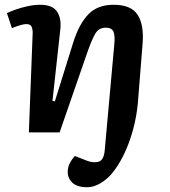

<svg xmlns="http://www.w3.org/2000/svg" viewBox="-20 -555 714 805"><path d="M345 230Q304 230 284 211.5Q264 193 264 166Q264 146 272.5 129.5Q281 113 294 99L345 119Q372 129 393.5 123Q415 117 419 76L459 -367Q463 -404 456 -421.5Q449 -439 424 -439Q395 -439 380.5 -415.5Q366 -392 346 -335L230 0H101L117 -417Q117 -434 112 -444Q107 -454 90 -454Q72 -454 30 -437L9 -500Q21 -506 44.5 -514.5Q68 -523 96 -529Q124 -535 148 -535Q200 -535 219 -506.5Q238 -478 233 -433L200 -132L210 -130L288 -380Q312 -455 350.5 -495Q389 -535 456 -535Q530 -535 557 -493Q584 -451 578 -374L558 -123Q553 -68 538 -12Q523 44 499.5 92.5Q476 141 447 175Q427 198 400 214Q373 230 345 230Z"/></svg>

Font: Literata 7pt SemiBold
Style: Italic
Weight: 600
Italic angle: -2°
Designer: Latin by Veronika Burian and Jose Scaglione. Greek by Irene Vlachou. Cyrillic by Vera Evstafieva
Foundry: TypeTogether
Version: Version 3.002